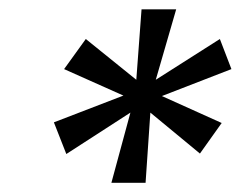

<svg xmlns="http://www.w3.org/2000/svg" viewBox="-20 -754 526 414"><path d="M359.9 -733.9 315.9 -582 454.1 -669.9 479 -605 329.1 -546.9 458 -488.8 411.1 -422.9 304.2 -511.2 293.9 -359.9H220.2L261.2 -511.2L123 -421.9L96.2 -490.2L246.1 -547.9L118.2 -605L165 -669.9L273.9 -582L285.2 -733.9Z"/></svg>

Font: SVN-Poppins
Style: Italic
Weight: 400
Italic angle: -10°
Designer: Ninad Kale (Devanagari), Jonny Pinhorn (Latin)
Foundry: Indian Type Foundry
Version: Version 3.002 2017